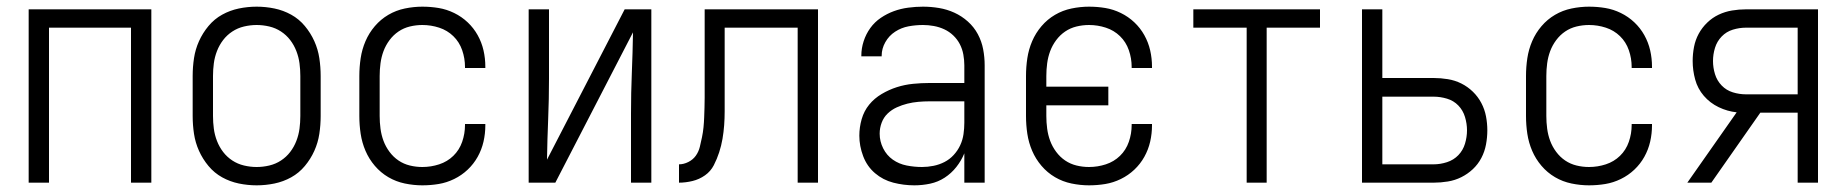

<svg xmlns="http://www.w3.org/2000/svg" viewBox="-20 -548 5540 576"><path d="M66 0V-520H434V0H373V-465H127V0Z M750 8Q723 8 696.5 2.5Q670 -3 646.5 -16Q623 -29 605.5 -50Q588 -71 577 -95.5Q566 -120 562 -146.5Q558 -173 558 -200V-320Q558 -347 562 -373.5Q566 -400 577 -424.5Q588 -449 605.5 -470Q623 -491 646.5 -504Q670 -517 696.5 -522.5Q723 -528 750 -528Q777 -528 803.5 -522.5Q830 -517 853.5 -504Q877 -491 894.5 -470Q912 -449 923 -424.5Q934 -400 938 -373.5Q942 -347 942 -320V-200Q942 -173 938 -146.5Q934 -120 923 -95.5Q912 -71 894.5 -50Q877 -29 853.5 -16Q830 -3 803.5 2.5Q777 8 750 8ZM750 -47Q769 -47 788 -51.5Q807 -56 823 -66.5Q839 -77 850.5 -92Q862 -107 869 -125Q876 -143 878.5 -162Q881 -181 881 -200V-320Q881 -339 878.5 -358Q876 -377 869 -395Q862 -413 850.5 -428Q839 -443 823 -453.5Q807 -464 788 -468.5Q769 -473 750 -473Q731 -473 712 -468.5Q693 -464 677 -453.5Q661 -443 649.5 -428Q638 -413 631 -395Q624 -377 621.5 -358Q619 -339 619 -320V-200Q619 -181 621.5 -162Q624 -143 631 -125Q638 -107 649.5 -92Q661 -77 677 -66.5Q693 -56 712 -51.5Q731 -47 750 -47Z M1247 8Q1221 8 1194.5 2.5Q1168 -3 1145 -16.5Q1122 -30 1104.5 -50.5Q1087 -71 1076.5 -95.5Q1066 -120 1062 -146.5Q1058 -173 1058 -200V-320Q1058 -347 1062 -373.5Q1066 -400 1076.5 -424.5Q1087 -449 1104.5 -469.5Q1122 -490 1145 -503.5Q1168 -517 1194.5 -522.5Q1221 -528 1247 -528Q1272 -528 1296 -524Q1320 -520 1342.5 -509Q1365 -498 1383 -481Q1401 -464 1413 -442.5Q1425 -421 1430.5 -397Q1436 -373 1436 -348V-344H1375V-347Q1375 -373 1366.5 -397.5Q1358 -422 1340 -439.5Q1322 -457 1297.5 -465Q1273 -473 1247 -473Q1228 -473 1209.5 -468.5Q1191 -464 1175.5 -453.5Q1160 -443 1148.5 -427.5Q1137 -412 1130.5 -394.5Q1124 -377 1121.5 -358Q1119 -339 1119 -320V-200Q1119 -181 1121.5 -162Q1124 -143 1130.5 -125.5Q1137 -108 1148.5 -92.5Q1160 -77 1175.5 -66.5Q1191 -56 1209.5 -51.5Q1228 -47 1247 -47Q1273 -47 1297.5 -55Q1322 -63 1340 -80.5Q1358 -98 1366.5 -122.5Q1375 -147 1375 -173V-176H1436V-172Q1436 -147 1430.5 -123Q1425 -99 1413 -77.5Q1401 -56 1383 -39Q1365 -22 1342.5 -11Q1320 0 1296 4Q1272 8 1247 8Z M1566 0V-520H1627V-312Q1627 -251 1624.5 -190.5Q1622 -130 1621 -69L1854 -520H1934V0H1873V-208Q1873 -269 1875.5 -329.5Q1878 -390 1879 -451L1646 0Z M2373 0V-465H2154V-256Q2154 -235 2154 -214Q2154 -193 2152.5 -172.5Q2151 -152 2147.5 -131.5Q2144 -111 2137.5 -91Q2131 -71 2121.5 -52.5Q2112 -34 2095 -22Q2078 -10 2057.5 -5Q2037 0 2017 0V-55Q2031 -55 2045 -62Q2059 -69 2067.5 -81Q2076 -93 2079.5 -107.5Q2083 -122 2086 -136.5Q2089 -151 2090.5 -166Q2092 -181 2092.5 -195.5Q2093 -210 2093.5 -225Q2094 -240 2094 -255V-520H2434V0Z M2723 8Q2691 8 2660 0Q2629 -8 2605 -28.5Q2581 -49 2569.5 -79.5Q2558 -110 2558 -141Q2558 -166 2565 -190.5Q2572 -215 2587.5 -234Q2603 -253 2625 -266Q2647 -279 2670.5 -286.5Q2694 -294 2719 -296.5Q2744 -299 2768 -299H2873V-352Q2873 -368 2870 -384.5Q2867 -401 2859.5 -415.5Q2852 -430 2840 -441.5Q2828 -453 2813 -460Q2798 -467 2781.5 -470Q2765 -473 2749 -473Q2727 -473 2705.5 -469Q2684 -465 2665.5 -453Q2647 -441 2636 -421.5Q2625 -402 2625 -381V-379H2564V-381Q2564 -403 2571 -424.5Q2578 -446 2591 -464Q2604 -482 2622.5 -494.5Q2641 -507 2661.5 -514.5Q2682 -522 2704.5 -525Q2727 -528 2749 -528Q2773 -528 2797 -524Q2821 -520 2843 -510Q2865 -500 2883.5 -483.5Q2902 -467 2913.5 -445.5Q2925 -424 2929.5 -400Q2934 -376 2934 -352V0H2873V-88Q2864 -66 2849 -47Q2834 -28 2814 -15Q2794 -2 2770.5 3Q2747 8 2723 8ZM2746 -47Q2763 -47 2780.5 -50.5Q2798 -54 2813.5 -62Q2829 -70 2841 -83Q2853 -96 2860.5 -112Q2868 -128 2870.5 -145.5Q2873 -163 2873 -180V-244H2768Q2752 -244 2735 -242.5Q2718 -241 2702 -237Q2686 -233 2670.5 -226Q2655 -219 2643 -207.5Q2631 -196 2625 -180Q2619 -164 2619 -147Q2619 -124 2629.5 -103Q2640 -82 2658.5 -69Q2677 -56 2700 -51.5Q2723 -47 2746 -47Z M3247 8Q3221 8 3194.5 2.5Q3168 -3 3145 -16.5Q3122 -30 3104.5 -50.5Q3087 -71 3076.5 -95.5Q3066 -120 3062 -146.5Q3058 -173 3058 -200V-320Q3058 -347 3062 -373.5Q3066 -400 3076.5 -424.5Q3087 -449 3104.5 -469.5Q3122 -490 3145 -503.5Q3168 -517 3194.5 -522.5Q3221 -528 3247 -528Q3272 -528 3296 -524Q3320 -520 3342.5 -509Q3365 -498 3383 -481Q3401 -464 3413 -442.5Q3425 -421 3430.5 -397Q3436 -373 3436 -348V-344H3375V-347Q3375 -373 3366.5 -397.5Q3358 -422 3340 -439.5Q3322 -457 3297.5 -465Q3273 -473 3247 -473Q3228 -473 3209.5 -468.5Q3191 -464 3175.5 -453.5Q3160 -443 3148.5 -427.5Q3137 -412 3130.5 -394.5Q3124 -377 3121.5 -358Q3119 -339 3119 -320V-288H3305V-232H3119V-200Q3119 -181 3121.5 -162Q3124 -143 3130.5 -125.5Q3137 -108 3148.5 -92.5Q3160 -77 3175.5 -66.5Q3191 -56 3209.5 -51.5Q3228 -47 3247 -47Q3273 -47 3297.5 -55Q3322 -63 3340 -80.5Q3358 -98 3366.5 -122.5Q3375 -147 3375 -173V-176H3436V-172Q3436 -147 3430.5 -123Q3425 -99 3413 -77.5Q3401 -56 3383 -39Q3365 -22 3342.5 -11Q3320 0 3296 4Q3272 8 3247 8Z M3720 0V-465H3560V-520H3940V-465H3780V0Z M4066 0V-520H4127V-314H4281Q4302 -314 4323.5 -310.5Q4345 -307 4364 -297.5Q4383 -288 4398.5 -273Q4414 -258 4424 -239Q4434 -220 4438 -199Q4442 -178 4442 -157Q4442 -136 4438 -114.5Q4434 -93 4424 -74Q4414 -55 4398.5 -40.5Q4383 -26 4364 -16.5Q4345 -7 4323.5 -3.5Q4302 0 4281 0ZM4127 -55H4281Q4301 -55 4321 -61.5Q4341 -68 4355 -82.5Q4369 -97 4375 -117Q4381 -137 4381 -157Q4381 -177 4375 -197Q4369 -217 4355 -231.5Q4341 -246 4321 -252Q4301 -258 4281 -258H4127Z M4747 8Q4721 8 4694.5 2.5Q4668 -3 4645 -16.5Q4622 -30 4604.5 -50.5Q4587 -71 4576.5 -95.5Q4566 -120 4562 -146.5Q4558 -173 4558 -200V-320Q4558 -347 4562 -373.5Q4566 -400 4576.5 -424.5Q4587 -449 4604.5 -469.5Q4622 -490 4645 -503.5Q4668 -517 4694.5 -522.5Q4721 -528 4747 -528Q4772 -528 4796 -524Q4820 -520 4842.5 -509Q4865 -498 4883 -481Q4901 -464 4913 -442.5Q4925 -421 4930.5 -397Q4936 -373 4936 -348V-344H4875V-347Q4875 -373 4866.5 -397.5Q4858 -422 4840 -439.5Q4822 -457 4797.5 -465Q4773 -473 4747 -473Q4728 -473 4709.5 -468.5Q4691 -464 4675.5 -453.5Q4660 -443 4648.5 -427.5Q4637 -412 4630.5 -394.5Q4624 -377 4621.5 -358Q4619 -339 4619 -320V-200Q4619 -181 4621.5 -162Q4624 -143 4630.5 -125.5Q4637 -108 4648.5 -92.5Q4660 -77 4675.5 -66.5Q4691 -56 4709.5 -51.5Q4728 -47 4747 -47Q4773 -47 4797.5 -55Q4822 -63 4840 -80.5Q4858 -98 4866.5 -122.5Q4875 -147 4875 -173V-176H4936V-172Q4936 -147 4930.5 -123Q4925 -99 4913 -77.5Q4901 -56 4883 -39Q4865 -22 4842.5 -11Q4820 0 4796 4Q4772 8 4747 8Z M5042 0 5190 -211Q5162 -214 5136 -226.5Q5110 -239 5091.5 -260.5Q5073 -282 5065.5 -309.5Q5058 -337 5058 -365Q5058 -386 5062 -407Q5066 -428 5076 -446.5Q5086 -465 5101.5 -480Q5117 -495 5136 -504Q5155 -513 5176 -516.5Q5197 -520 5218 -520H5434V0H5373V-210H5261L5114 0ZM5373 -265V-465H5218Q5198 -465 5178.5 -459Q5159 -453 5145 -438.5Q5131 -424 5125 -404.5Q5119 -385 5119 -365Q5119 -345 5125 -325.5Q5131 -306 5145 -291.5Q5159 -277 5178.5 -271Q5198 -265 5218 -265Z"/></svg>

Font: Iosevka Light
Style: Regular
Weight: 300
Monospace: yes
Designer: Belleve Invis
Foundry: Belleve Invis
Version: Version 32.5.0; ttfautohint (v1.8.4)